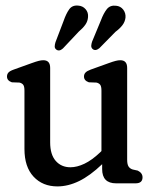

<svg xmlns="http://www.w3.org/2000/svg" viewBox="-20 -656 541 687"><path d="M67.5 -123V-331.5Q67.5 -346 63.5 -352Q59.5 -358 50 -360.5L22.5 -361.5Q5 -367.5 5 -382Q5 -390.5 10 -396.2Q15 -402 29 -407L93 -430Q109.5 -436 118.5 -438.2Q127.5 -440.5 135 -440.5Q159.5 -440.5 159.5 -413V-146.5Q159.5 -103 179.5 -80.2Q199.5 -57.5 232 -57.5Q255.5 -57.5 282.2 -70.2Q309 -83 338 -110.5L343 -115.5V-331.5Q343 -346 339 -352Q335 -358 325.5 -360.5L298 -361.5Q280.5 -367.5 280.5 -382Q280.5 -390.5 285.8 -396.2Q291 -402 304.5 -407L368.5 -430Q385 -436 394 -438.2Q403 -440.5 410.5 -440.5Q435 -440.5 435 -413V-84.5Q435 -68 440 -60.2Q445 -52.5 455 -49.5L473 -45.5Q490 -37 490 -21.5Q490 0 465 0H395.5Q345.5 0 345.5 -51V-68.5Q302 -27 262.8 -8Q223.5 11 185.5 11Q132.5 11 100 -24Q67.5 -59 67.5 -123ZM207.5 -581Q216.5 -607 227.5 -622.5Q238.5 -638 259.5 -636Q276 -635 286.2 -623.2Q296.5 -611.5 295 -595Q294 -580 285.5 -567.8Q277 -555.5 261.5 -542.5L205 -482.5Q191.5 -470.5 181 -479Q175.5 -483.5 175.8 -490.2Q176 -497 178.5 -505ZM341 -583Q350.5 -608.5 362.2 -623.2Q374 -638 395 -635.5Q411.5 -634 421 -621.5Q430.5 -609 429 -592.5Q427 -577.5 418 -565.8Q409 -554 393 -542L335.5 -483.5Q321 -472 311 -481Q306 -486 306.5 -492.8Q307 -499.5 309.5 -507Z"/></svg>

Font: Fraunces 144pt S100
Style: Regular
Weight: 400
Version: Version 1.000; ttfautohint (v1.8.3)